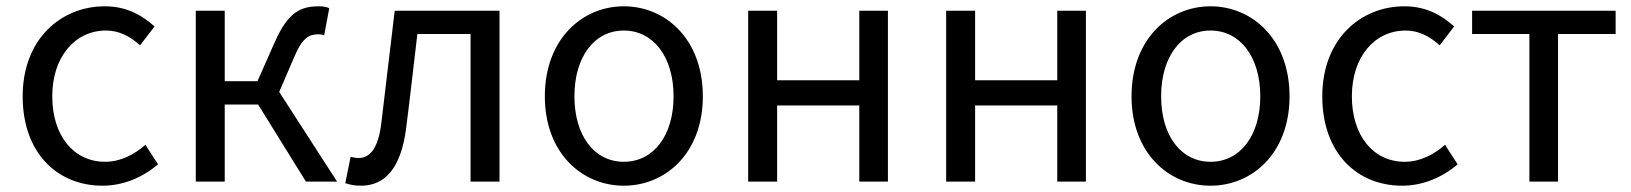

<svg xmlns="http://www.w3.org/2000/svg" viewBox="-20 -577 5182 610"><path d="M306 13C371 13 433 -13 482 -55L442 -117C408 -87 364 -63 314 -63C214 -63 146 -146 146 -271C146 -396 218 -480 317 -480C359 -480 394 -461 425 -433L471 -493C433 -527 384 -557 313 -557C173 -557 52 -452 52 -271C52 -91 162 13 306 13Z M602 0H694V-245H800L952 0H1051L867 -285L914 -394C941 -459 963 -468 992 -468C1000 -468 1004 -467 1010 -465L1026 -551C1018 -555 1006 -557 994 -557C935 -557 895 -539 852 -441L798 -319H694V-543H602Z M1127 13C1206 13 1254 -47 1270 -167C1283 -268 1294 -369 1306 -469H1475V0H1567V-543H1234C1220 -426 1206 -308 1192 -190C1183 -110 1158 -75 1119 -75C1109 -75 1102 -77 1094 -79L1077 5C1093 10 1106 13 1127 13Z M1962 13C2095 13 2213 -91 2213 -271C2213 -452 2095 -557 1962 -557C1829 -557 1711 -452 1711 -271C1711 -91 1829 13 1962 13ZM1962 -63C1868 -63 1805 -146 1805 -271C1805 -396 1868 -480 1962 -480C2056 -480 2120 -396 2120 -271C2120 -146 2056 -63 1962 -63Z M2357 0H2449V-242H2710V0H2801V-543H2710V-322H2449V-543H2357Z M2986 0H3078V-242H3339V0H3430V-543H3339V-322H3078V-543H2986Z M3826 13C3959 13 4077 -91 4077 -271C4077 -452 3959 -557 3826 -557C3693 -557 3575 -452 3575 -271C3575 -91 3693 13 3826 13ZM3826 -63C3732 -63 3669 -146 3669 -271C3669 -396 3732 -480 3826 -480C3920 -480 3984 -396 3984 -271C3984 -146 3920 -63 3826 -63Z M4435 13C4500 13 4562 -13 4611 -55L4571 -117C4537 -87 4493 -63 4443 -63C4343 -63 4275 -146 4275 -271C4275 -396 4347 -480 4446 -480C4488 -480 4523 -461 4554 -433L4600 -493C4562 -527 4513 -557 4442 -557C4302 -557 4181 -452 4181 -271C4181 -91 4291 13 4435 13Z M4839 0H4930V-469H5113V-543H4657V-469H4839Z"/></svg>

Font: Noto Sans CJK HK
Style: Regular
Weight: 400
Designer: Ryoko NISHIZUKA 西塚涼子 (kana, bopomofo & ideographs); Paul D. Hunt (Latin, Greek & Cyrillic); Sandoll Communications 산돌커뮤니
Foundry: Adobe
Version: Version 2.004;hotconv 1.0.118;makeotfexe 2.5.65603